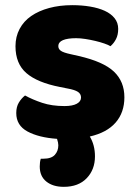

<svg xmlns="http://www.w3.org/2000/svg" viewBox="-20 -522 532 744"><path d="M462 -145Q462 -86 428 -47Q394 -8 328 7Q348 40 348 84Q348 135 316 168.5Q284 202 227 202Q185 202 159.5 181.5Q134 161 134 123Q134 106 138 93H148Q179 93 192.5 78Q206 63 206 41Q206 31 201 16Q130 11 86.5 -12.5Q43 -36 43 -84Q43 -108 53 -124.5Q63 -141 77 -152Q106 -136 143.5 -123.5Q181 -111 230 -111Q261 -111 277.5 -120Q294 -129 294 -144Q294 -158 282 -166Q270 -174 242 -179L212 -185Q125 -202 82.5 -238.5Q40 -275 40 -343Q40 -380 56 -410Q72 -440 101 -460Q130 -480 170.5 -491Q211 -502 260 -502Q297 -502 329.5 -496.5Q362 -491 386 -480Q410 -469 424 -451.5Q438 -434 438 -410Q438 -387 429.5 -370.5Q421 -354 408 -343Q400 -348 384 -353.5Q368 -359 349 -363.5Q330 -368 310.5 -371Q291 -374 275 -374Q242 -374 224 -366.5Q206 -359 206 -343Q206 -332 216 -325Q226 -318 254 -312L285 -305Q381 -283 421.5 -244.5Q462 -206 462 -145Z"/></svg>

Font: Baloo Paaji 2 ExtraBold
Style: Regular
Weight: 800
Designer: Shuchita Grover, Noopur Datye and Ek Type
Foundry: Ek Type
Version: Version 1.640;hotconv 1.0.111;makeotfexe 2.5.65597; ttfautoh